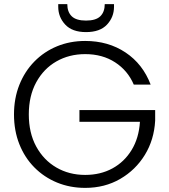

<svg xmlns="http://www.w3.org/2000/svg" viewBox="-20 -906 822 933"><path d="M712 -495H630Q601 -563 539.5 -603Q478 -643 394 -643Q316 -643 254 -607.5Q192 -572 156 -506Q120 -440 120 -350Q120 -260 156 -194Q192 -128 254 -92Q316 -56 394 -56Q468 -56 526 -87.5Q584 -119 619.5 -177Q655 -235 660 -314H366V-371H734V-320Q729 -227 684 -153.5Q639 -80 564 -36.5Q489 7 394 7Q320 7 257 -19Q194 -45 147 -92.5Q100 -140 74 -205.5Q48 -271 48 -350Q48 -428 74 -493.5Q100 -559 147 -607Q194 -655 257 -681Q320 -707 394 -707Q506 -707 590 -651Q674 -595 712 -495ZM534 -873Q534 -823 500 -786.5Q466 -750 398 -750Q331 -750 297 -786.5Q263 -823 263 -873V-886H307Q307 -848 328.5 -827Q350 -806 398 -806Q446 -806 467.5 -827Q489 -848 489 -886H534Z"/></svg>

Font: Poppins Light
Style: Regular
Weight: 300
Designer: Ninad Kale (Devanagari), Jonny Pinhorn (Latin)
Version: Version 5.002